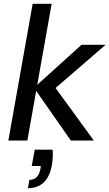

<svg xmlns="http://www.w3.org/2000/svg" viewBox="-20 -740 576 1011"><path d="M353 0 159 -278 409 -504H536L237 -246L246 -313L474 0ZM24 0 152 -720H252L124 0ZM127 251 135 207Q160 207 174 192Q188 177 193 148L195 134H147L163 48H257Q259 70 257.5 91Q256 112 253 130Q242 191 210 221Q178 251 127 251Z"/></svg>

Font: DM Sans Medium
Style: Italic
Weight: 500
Italic angle: -10°
Designer: Colophon Foundry, Jonny Pinhorn
Foundry: Colophon Foundry
Version: Version 4.004;gftools[0.9.30]